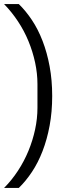

<svg xmlns="http://www.w3.org/2000/svg" viewBox="-25 -780 347 938"><path d="M230 -311Q230 -234 217.5 -166.5Q205 -99 183 -42Q161 15 131 60Q101 105 67 138H-5Q32 101 62.5 54.5Q93 8 114 -43Q135 -94 146.5 -147.5Q158 -201 158 -253V-369Q158 -421 146.5 -474.5Q135 -528 114 -579Q93 -630 62.5 -676Q32 -722 -5 -760H67Q101 -727 131 -682Q161 -637 183 -580Q205 -523 217.5 -455.5Q230 -388 230 -311Z"/></svg>

Font: IBM Plex Sans Condensed
Style: Regular
Weight: 400
Width: 3
Designer: Mike Abbink, Paul van der Laan, Pieter van Rosmalen
Foundry: Bold Monday
Version: Version 1.1